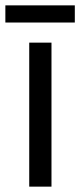

<svg xmlns="http://www.w3.org/2000/svg" viewBox="-38 -696 299 716"><path d="M241 -676H-18V-612H241ZM154 0V-537H71V0Z"/></svg>

Font: Noto Sans Gujarati UI Condensed
Style: Regular
Weight: 400
Width: 3
Designer: Jelle Bosma - Monotype Design Team, Universal Thirst
Foundry: Monotype Imaging Inc.
Version: Version 2.106